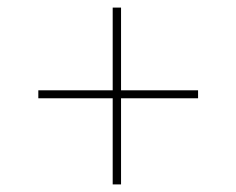

<svg xmlns="http://www.w3.org/2000/svg" viewBox="-20 -554 622 506"><path d="M277 -68V-295H81V-316H277V-534H299V-316H502V-295H299V-68Z"/></svg>

Font: Display Black
Style: Regular
Weight: 900
Designer: Latin by Veronika Burian and Jose Scaglione. Greek by Irene Vlachou. Cyrillic by Vera Evstafieva.
Foundry: TypeTogether
Version: Version 3.002